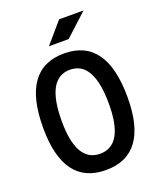

<svg xmlns="http://www.w3.org/2000/svg" viewBox="-163 -995 912 1104"><g transform="rotate(-20 293.0 -443.5)"><path d="M293 9.8Q34.7 9.8 34.7 -341.8Q34.7 -703.1 293 -703.1Q551.3 -703.1 551.3 -341.8Q551.3 9.8 293 9.8ZM293 -89.8Q437.5 -89.8 437.5 -341.8Q437.5 -603.5 293 -603.5Q148.4 -603.5 148.4 -341.8Q148.4 -89.8 293 -89.8ZM226.6 -771.5 334.5 -897H483.9L347.2 -771.5Z"/></g></svg>

Font: Cascadia Code Medium
Style: Regular
Weight: 500
Monospace: yes
Designer: Aaron Bell
Foundry: Saja Typeworks
Version: Version 2407.024